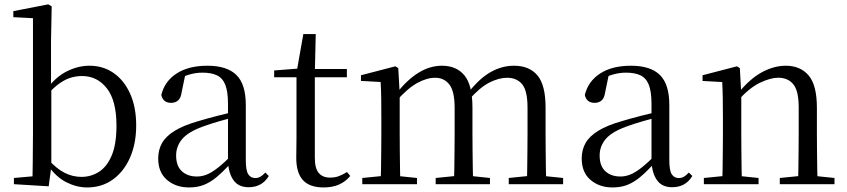

<svg xmlns="http://www.w3.org/2000/svg" viewBox="-20 -825 3792 860"><path d="M42.3 0V-27.8L125.7 -35.2Q126.7 -63.6 126.7 -98.1Q126.7 -132.5 127.2 -166.9Q127.7 -201.3 127.7 -228.5V-743.5L39.7 -748.1V-775.1L196.1 -805.5L211.5 -796.5L208.5 -641V-437.1L209.9 -427.1V-81.2V-79.9L198.1 9.5ZM370.2 14.6Q324.1 14.6 277.7 -8.4Q231.3 -31.5 193.2 -86.3H182.2L195.3 -111.1Q233.7 -68.9 269.6 -50.8Q305.4 -32.7 345.1 -32.7Q387.2 -32.7 422.8 -55Q458.4 -77.4 480.1 -127.9Q501.7 -178.5 501.7 -262.4Q501.7 -374.7 458.4 -429.6Q415.1 -484.5 347.3 -484.5Q323.5 -484.5 298.2 -477.4Q272.9 -470.2 245.7 -450.9Q218.6 -431.5 186.2 -395.4L175.4 -424.4H188.1Q229.3 -480.6 279.6 -505.6Q329.8 -530.6 380.7 -530.6Q442.1 -530.6 488.9 -498Q535.8 -465.4 562.9 -405.4Q590 -345.3 590 -263.2Q590 -181.9 562.4 -119.1Q534.8 -56.3 485.4 -20.8Q436.1 14.6 370.2 14.6Z M826.7 14.6Q767.5 14.6 728.1 -19.1Q688.6 -52.8 688.6 -115.1Q688.6 -153.9 705.8 -184.3Q722.9 -214.6 762.4 -239Q801.9 -263.5 867.9 -282.3Q909.8 -294.9 955.8 -306.7Q1001.8 -318.5 1041.8 -327.7V-303.3Q1001.8 -293.3 960.7 -281.5Q919.6 -269.7 885.6 -257Q822.3 -233.6 795.6 -201.7Q768.9 -169.7 768.9 -128.2Q768.9 -81.6 794.5 -58Q820.2 -34.4 862.1 -34.4Q884.6 -34.4 906.6 -43.3Q928.6 -52.2 956.7 -74.2Q984.7 -96.3 1022.8 -134.4L1031.5 -87.1H1007.9Q976.7 -53.7 949.5 -31.1Q922.2 -8.4 893.1 3.1Q864 14.6 826.7 14.6ZM1093.8 13.6Q1049.1 13.6 1026.8 -16.6Q1004.5 -46.7 1001.2 -99.7V-103.3V-359Q1001.2 -415 989.1 -445.3Q976.9 -475.6 951.7 -487.6Q926.6 -499.6 887 -499.6Q858.3 -499.6 829.1 -491.4Q799.9 -483.2 766.7 -464.7L810.2 -491.9L793.8 -412.7Q790.2 -386 777.7 -375.2Q765.1 -364.3 746.4 -364.3Q710.2 -364.3 702.5 -399.7Q717.4 -461 771.1 -495.8Q824.8 -530.6 909.2 -530.6Q996.5 -530.6 1038.8 -489.2Q1081 -447.8 1081 -354.6V-107.7Q1081 -60.8 1092.1 -44.2Q1103.1 -27.5 1123.4 -27.5Q1136 -27.5 1146 -33.2Q1156 -38.8 1168.4 -52.1L1184.1 -36.7Q1168.2 -10.7 1145.6 1.4Q1123 13.6 1093.8 13.6Z M1348.9 -478.9V-516H1533.7V-478.9ZM1429.8 14.6Q1367.2 14.6 1337.1 -18Q1307 -50.7 1307 -117.7Q1307 -142.1 1307.5 -161.1Q1308 -180.1 1308 -207.1V-478.9H1208V-509.4L1328.6 -518.8L1309 -504.4L1338.7 -672.5H1394.3L1390.2 -500.6V-489V-117.5Q1390.2 -71.2 1407.7 -50.3Q1425.2 -29.5 1458.3 -29.5Q1480.5 -29.5 1497.5 -35.9Q1514.4 -42.3 1534.4 -54.4L1548.9 -36.8Q1528.4 -11.8 1499 1.4Q1469.6 14.6 1429.8 14.6Z M1602.7 0V-27.8L1711.4 -38.6H1743.8L1847.7 -27.8V0ZM1684.9 0Q1686.1 -24.4 1686.6 -65.3Q1687.1 -106.3 1687.6 -150.7Q1688.1 -195.1 1688.1 -228.5V-290.4Q1688.1 -341 1687.6 -380.9Q1687.1 -420.7 1684.9 -457.7L1596.8 -462.6V-487.9L1750.9 -528L1763.9 -519.8L1770.3 -406.1V-403.1V-228.5Q1770.3 -195.1 1770.8 -150.7Q1771.3 -106.3 1771.8 -65.3Q1772.3 -24.4 1773.3 0ZM1931.5 0V-27.8L2038.6 -38.6H2072L2174.6 -27.8V0ZM2013.2 0Q2014.4 -24.4 2014.9 -64.8Q2015.4 -105.3 2015.9 -149.7Q2016.4 -194.1 2016.4 -228.5V-342.2Q2016.4 -416 1992.8 -446.4Q1969.2 -476.7 1929.3 -476.7Q1891.5 -476.7 1848.1 -452.8Q1804.8 -428.8 1753.4 -370.6L1744.1 -406H1755.2Q1803.5 -467.6 1854.4 -499.1Q1905.2 -530.6 1959.6 -530.6Q2024.7 -530.6 2060.5 -487.1Q2096.2 -443.5 2096.2 -342.4V-228.5Q2096.2 -194.1 2096.7 -149.7Q2097.2 -105.3 2097.8 -64.8Q2098.4 -24.4 2099.4 0ZM2258.8 0V-27.8L2364.7 -38.6H2397.9L2502.3 -27.8V0ZM2339.2 0Q2340.9 -24.4 2341.4 -64.8Q2341.9 -105.3 2342.4 -149.7Q2342.9 -194.1 2342.9 -228.5V-342.2Q2342.9 -418.5 2318.8 -447.6Q2294.7 -476.7 2251.6 -476.7Q2214.6 -476.7 2171.8 -455.1Q2129 -433.4 2078.9 -376.5L2068.4 -412.6H2079.8Q2127.7 -474 2178 -502.3Q2228.2 -530.6 2282.1 -530.6Q2351.1 -530.6 2387.4 -487.2Q2423.7 -443.9 2423.7 -343.5V-228.5Q2423.7 -194.1 2424.2 -149.7Q2424.7 -105.3 2425.2 -64.8Q2425.7 -24.4 2426.7 0Z M2723.7 14.6Q2664.5 14.6 2625.1 -19.1Q2585.6 -52.8 2585.6 -115.1Q2585.6 -153.9 2602.8 -184.3Q2619.9 -214.6 2659.4 -239Q2698.9 -263.5 2764.9 -282.3Q2806.8 -294.9 2852.8 -306.7Q2898.8 -318.5 2938.8 -327.7V-303.3Q2898.8 -293.3 2857.7 -281.5Q2816.6 -269.7 2782.6 -257Q2719.3 -233.6 2692.6 -201.7Q2665.9 -169.7 2665.9 -128.2Q2665.9 -81.6 2691.5 -58Q2717.2 -34.4 2759.1 -34.4Q2781.6 -34.4 2803.6 -43.3Q2825.6 -52.2 2853.7 -74.2Q2881.7 -96.3 2919.8 -134.4L2928.5 -87.1H2904.9Q2873.7 -53.7 2846.5 -31.1Q2819.2 -8.4 2790.1 3.1Q2761 14.6 2723.7 14.6ZM2990.8 13.6Q2946.1 13.6 2923.8 -16.6Q2901.5 -46.7 2898.2 -99.7V-103.3V-359Q2898.2 -415 2886.1 -445.3Q2873.9 -475.6 2848.7 -487.6Q2823.6 -499.6 2784 -499.6Q2755.3 -499.6 2726.1 -491.4Q2696.9 -483.2 2663.7 -464.7L2707.2 -491.9L2690.8 -412.7Q2687.2 -386 2674.7 -375.2Q2662.1 -364.3 2643.4 -364.3Q2607.2 -364.3 2599.5 -399.7Q2614.4 -461 2668.1 -495.8Q2721.8 -530.6 2806.2 -530.6Q2893.5 -530.6 2935.8 -489.2Q2978 -447.8 2978 -354.6V-107.7Q2978 -60.8 2989.1 -44.2Q3000.1 -27.5 3020.4 -27.5Q3033 -27.5 3043 -33.2Q3053 -38.8 3065.4 -52.1L3081.1 -36.7Q3065.2 -10.7 3042.6 1.4Q3020 13.6 2990.8 13.6Z M3132.7 0V-27.8L3241.4 -38.6H3273.8L3377.7 -27.8V0ZM3214.9 0Q3216.1 -24.4 3216.6 -65.3Q3217.1 -106.3 3217.6 -150.7Q3218.1 -195.1 3218.1 -228.5V-289.4Q3218.1 -340.8 3217.5 -380.8Q3216.9 -420.7 3214.9 -457.5L3126.8 -462.4V-487.9L3280.9 -528L3293.9 -519.8L3300.3 -403.1V-401.7V-228.5Q3300.3 -195.1 3300.8 -150.7Q3301.3 -106.3 3301.8 -65.3Q3302.3 -24.4 3303.3 0ZM3472.8 0V-27.8L3580.3 -38.6H3613.3L3717.8 -27.8V0ZM3554.5 0Q3555.5 -24.4 3556 -64.8Q3556.5 -105.3 3557 -149.7Q3557.5 -194.1 3557.5 -228.5V-344.3Q3557.5 -418.1 3533.4 -447.5Q3509.3 -476.9 3465.6 -476.9Q3431.9 -476.9 3384.8 -454.8Q3337.6 -432.7 3283.2 -372.4L3274.7 -406H3284.8Q3339.4 -472.9 3393.1 -501.7Q3446.9 -530.6 3499.5 -530.6Q3565 -530.6 3602 -487.1Q3639 -443.5 3639 -342.4V-228.5Q3639 -194.1 3639.5 -149.7Q3640 -105.3 3640.6 -64.8Q3641.2 -24.4 3642.2 0Z"/></svg>

Font: Noto Serif KR ExtraLight
Style: Regular
Weight: 200
Designer: Ryoko NISHIZUKA 西塚涼子 (kana & ideographs); Frank Grießhammer (Latin, Greek & Cyrillic); Wenlong ZHANG 张文龙 (bopomofo); San
Foundry: Adobe
Version: Version 2.002-H1;hotconv 1.1.0;makeotfexe 2.6.0